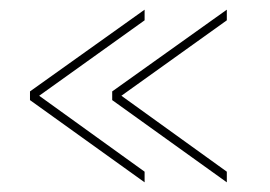

<svg xmlns="http://www.w3.org/2000/svg" viewBox="-20 -457 558 397"><path d="M42 -268 279 -437V-415L61 -259L279 -102V-80L42 -250ZM212 -268 449 -437V-415L231 -259L449 -102V-80L212 -250Z"/></svg>

Font: Raleway-v4020 Thin
Style: Regular
Weight: 250
Designer: Matt McInerney, Pablo Impallari, Rodrigo Fuenzalida
Foundry: Matt McInerney, Pablo Impallari, Rodrigo Fuenzalida
Version: Version 4.020;PS 004.020;hotconv 1.0.88;makeotf.lib2.5.64775